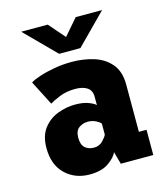

<svg xmlns="http://www.w3.org/2000/svg" viewBox="-108 -789 766 885"><g transform="rotate(-15 275.0 -347.0)"><path d="M212 11Q142 11 95.8 -33.5Q49.5 -78 49.5 -158.5Q49.5 -215.5 76.2 -250.8Q103 -286 144.2 -302Q185.5 -318 229 -318Q267.5 -318 292.8 -308Q318 -298 325.5 -289.5V-329Q325.5 -360 304.2 -373.8Q283 -387.5 247 -387.5Q205.5 -387.5 172.5 -374Q139.5 -360.5 124 -350.5L64 -467.5Q78 -477 109 -487.2Q140 -497.5 180.8 -504.8Q221.5 -512 265.5 -512Q319 -512 368.5 -497Q418 -482 449.2 -445.5Q480.5 -409 480.5 -345.5V-120.5H517V0H362L345.5 -60Q337 -37 303 -13Q269 11 212 11ZM262.5 -103.5Q288 -103.5 304.8 -121Q321.5 -138.5 325.5 -149V-201Q320 -209 302.8 -217.8Q285.5 -226.5 265 -226.5Q241 -226.5 222.2 -213Q203.5 -199.5 203.5 -166Q203.5 -132.5 220 -118Q236.5 -103.5 262.5 -103.5ZM76 -706.5H202.5L269.5 -629.5L336 -706.5H462L320 -563H218.5Z"/></g></svg>

Font: Trispace SemiCondensed
Style: Bold
Weight: 700
Width: 4
Designer: Tyler Finck
Foundry: Etcetera Type Company
Version: Version 1.210; ttfautohint (v1.8.3)